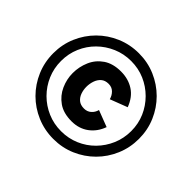

<svg xmlns="http://www.w3.org/2000/svg" viewBox="-162 -909 1120 1120"><g transform="rotate(45 398.5 -348.5)"><path d="M399 5Q326 5 261.5 -22.5Q197 -50 148.5 -98.5Q100 -147 72.5 -211.5Q45 -276 45 -349Q45 -422 72.5 -486Q100 -550 148.5 -598.5Q197 -647 261.5 -674.5Q326 -702 399 -702Q472 -702 536 -674.5Q600 -647 648.5 -598.5Q697 -550 724.5 -486Q752 -422 752 -349Q752 -276 724.5 -211.5Q697 -147 648.5 -98.5Q600 -50 536 -22.5Q472 5 399 5ZM401 -143Q334 -143 291.5 -173Q249 -203 228 -250Q207 -297 207 -347Q207 -399 227.5 -446.5Q248 -494 291 -523.5Q334 -553 400 -553Q461 -553 506.5 -523.5Q552 -494 575 -433L468 -392Q462 -416 444.5 -433.5Q427 -451 400 -451Q371 -451 353.5 -435.5Q336 -420 328 -396Q320 -372 320 -347Q320 -322 328 -299Q336 -276 353.5 -261.5Q371 -247 400 -247Q426 -247 444 -263Q462 -279 468 -303L570 -264Q550 -208 506 -175.5Q462 -143 401 -143ZM399 -59Q459 -59 511.5 -81.5Q564 -104 603.5 -144Q643 -184 665.5 -236.5Q688 -289 688 -349Q688 -409 665.5 -461Q643 -513 603 -553Q563 -593 511 -615.5Q459 -638 399 -638Q339 -638 286.5 -615.5Q234 -593 194 -553.5Q154 -514 131.5 -461.5Q109 -409 109 -349Q109 -289 131.5 -236.5Q154 -184 194 -144Q234 -104 286.5 -81.5Q339 -59 399 -59Z"/></g></svg>

Font: Hanken Grotesk ExtraBold
Style: Italic
Weight: 800
Italic angle: -8°
Designer: Alfredo Marco Pradil
Foundry: Hanken Design Co.
Version: Version 3.013